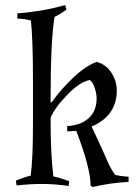

<svg xmlns="http://www.w3.org/2000/svg" viewBox="-20 -731 555 763"><path d="M253 8Q197 0 147 0Q97 0 46 6L43 -13Q73 -26 102 -33Q111 -101 111 -230V-417Q111 -568 103 -649Q77 -657 49 -657V-678Q148 -685 239 -711L244 -693Q225 -678 197 -664Q181 -576 181 -326L185 -324Q220 -374 270 -421.5Q320 -469 364 -485Q400 -476 422 -443Q444 -410 444 -371Q444 -271 344 -228L374 -164Q384 -143 394.5 -119Q405 -95 410 -83Q424 -54 437 -37Q437 -35 458.5 -32Q480 -29 491 -29V-8Q422 -5 349 12L340 7Q340 -63 283 -211Q259 -209 247 -209V-230Q301 -233 332.5 -261.5Q364 -290 364 -341Q364 -358 356.5 -381.5Q349 -405 337 -413Q298 -406 248.5 -355.5Q199 -305 181 -263Q181 -118 192 -30Q220 -24 255 -11Z"/></svg>

Font: Almendra
Style: Regular
Weight: 400
Designer: Ana Sanfelippo
Foundry: Ana Sanfelippo
Version: Version 1.004